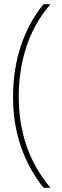

<svg xmlns="http://www.w3.org/2000/svg" viewBox="-20 -734 295 912"><path d="M42 -274Q42 -143 80.5 -34.5Q119 74 187 158H220Q69 -20 69 -275Q69 -401 106 -513.5Q143 -626 220 -714H187Q119 -633 80.5 -520Q42 -407 42 -274Z"/></svg>

Font: Noto Sans UI Thin
Style: Regular
Weight: 250
Designer: Monotype Design Team
Foundry: Monotype Imaging Inc.
Version: Version 1.901